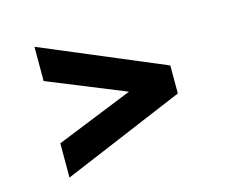

<svg xmlns="http://www.w3.org/2000/svg" viewBox="-76 -690 801 682"><g transform="rotate(-15 325.0 -349.5)"><path d="M101 -109V-235L384 -349L101 -464V-590L550 -401V-298Z"/></g></svg>

Font: REM Medium SemiBold
Style: Regular
Weight: 600
Version: Version 1.005;gftools[0.9.28]